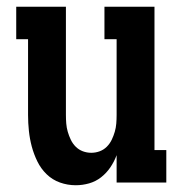

<svg xmlns="http://www.w3.org/2000/svg" viewBox="-20 -540 540 568"><path d="M204 8Q180 8 157.5 0Q135 -8 118 -24.5Q101 -41 90.5 -62.5Q80 -84 74 -106.5Q68 -129 65.5 -152.5Q63 -176 63 -200V-424H28V-520H175V-200Q175 -187 176 -174.5Q177 -162 180.5 -150Q184 -138 189.5 -126.5Q195 -115 204 -106Q213 -97 225 -92.5Q237 -88 250 -88Q263 -88 275 -92.5Q287 -97 296 -106Q305 -115 310.5 -126.5Q316 -138 319.5 -150Q323 -162 324 -174.5Q325 -187 325 -200V-424H289V-520H437V-96H472V0H325V-81Q318 -62 306.5 -45Q295 -28 279 -15.5Q263 -3 243.5 2.5Q224 8 204 8Z"/></svg>

Font: Iosevka Gothic
Style: Bold
Weight: 700
Monospace: yes
Designer: Belleve Invis
Foundry: Belleve Invis
Version: Version 15.5.1; ttfautohint (v1.8.4)